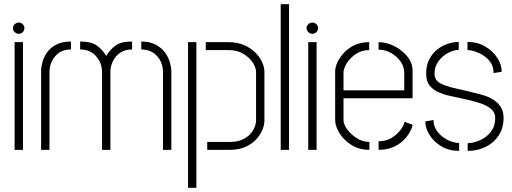

<svg xmlns="http://www.w3.org/2000/svg" viewBox="-20 -718 2453 920"><path d="M50 0V-516H90V0ZM70 -556Q59 -556 50.5 -564Q42 -572 42 -583Q42 -594 50.5 -602Q59 -610 70 -610Q81 -610 89 -602Q97 -594 97 -583Q97 -572 89 -564Q81 -556 70 -556Z M469 0V-372Q469 -416 440.5 -448.5Q412 -481 364 -481V-519Q418 -519 444.5 -499.5Q471 -480 489 -450Q507 -480 533 -499.5Q559 -519 613 -519V-481Q565 -481 537 -448.5Q509 -416 509 -372V0ZM177 0V-377Q177 -397 183.5 -421Q190 -445 206 -467.5Q222 -490 250 -504.5Q278 -519 320 -519V-481Q272 -481 244.5 -448.5Q217 -416 217 -372V0ZM761 0V-372Q761 -418 732.5 -449.5Q704 -481 657 -481V-519Q698 -519 726 -504Q754 -489 770.5 -466.5Q787 -444 794 -419.5Q801 -395 801 -377V0Z M973 0V-38H1084Q1123 -38 1150.5 -53.5Q1178 -69 1192.5 -93.5Q1207 -118 1207 -143V-372Q1207 -393 1191.5 -417.5Q1176 -442 1146.5 -460Q1117 -478 1074 -478H966V-516H1074Q1118 -516 1150.5 -501.5Q1183 -487 1204.5 -465Q1226 -443 1236.5 -419Q1247 -395 1247 -375V-139Q1247 -119 1237 -95Q1227 -71 1207 -49.5Q1187 -28 1155.5 -14Q1124 0 1082 0ZM881 182V-516H921V182Z M1325 0V-698H1365V0Z M1457 0V-516H1497V0ZM1477 -556Q1466 -556 1457.5 -564Q1449 -572 1449 -583Q1449 -594 1457.5 -602Q1466 -610 1477 -610Q1488 -610 1496 -602Q1504 -594 1504 -583Q1504 -572 1496 -564Q1488 -556 1477 -556Z M1750 0Q1710 0 1679.5 -15Q1649 -30 1628 -52.5Q1607 -75 1596.5 -99Q1586 -123 1586 -141V-377Q1586 -395 1596.5 -418.5Q1607 -442 1627.5 -464.5Q1648 -487 1678.5 -501.5Q1709 -516 1749 -516V-478Q1713 -478 1685.5 -459.5Q1658 -441 1642 -415.5Q1626 -390 1626 -369V-285H1917V-369Q1917 -399 1899 -424Q1881 -449 1853 -464.5Q1825 -480 1794 -480V-516Q1832 -516 1869.5 -497Q1907 -478 1932 -447Q1957 -416 1957 -378V-247H1626V-141Q1626 -123 1643 -99Q1660 -75 1688.5 -56.5Q1717 -38 1750 -38ZM1794 0V-41Q1830 -41 1856 -57Q1882 -73 1898.5 -94.5Q1915 -116 1919 -134L1958 -120Q1949 -88 1927 -60.5Q1905 -33 1871.5 -16.5Q1838 0 1794 0Z M2221 5V-32Q2248 -32 2279 -45.5Q2310 -59 2331.5 -86Q2353 -113 2353 -153Q2353 -179 2333 -196Q2313 -213 2279.5 -224Q2246 -235 2204.5 -243.5Q2163 -252 2121 -262Q2106 -266 2082.5 -275.5Q2059 -285 2040.5 -306Q2022 -327 2022 -365Q2022 -405 2037 -434Q2052 -463 2076 -481.5Q2100 -500 2127 -508.5Q2154 -517 2178 -517V-479Q2155 -479 2128 -465Q2101 -451 2081.5 -425.5Q2062 -400 2062 -365Q2062 -335 2088 -320Q2114 -305 2163 -294.5Q2212 -284 2281 -266Q2293 -263 2311.5 -256.5Q2330 -250 2349 -237Q2368 -224 2380.5 -203.5Q2393 -183 2393 -153Q2393 -105 2370 -69.5Q2347 -34 2308 -14.5Q2269 5 2221 5ZM2180 5Q2132 5 2095.5 -16.5Q2059 -38 2038.5 -71Q2018 -104 2018 -136L2057 -143Q2057 -111 2077 -86Q2097 -61 2125.5 -47Q2154 -33 2180 -33ZM2345 -368Q2345 -405 2322.5 -429.5Q2300 -454 2270.5 -466Q2241 -478 2220 -478V-517Q2269 -517 2305.5 -495Q2342 -473 2363 -440.5Q2384 -408 2384 -374Z"/></svg>

Font: Stick No Bills ExtraLight
Style: Regular
Weight: 200
Designer: Kosala Senevirathne, Siva Puranthara, Lasantha Premarathna, Tharique Azeez
Foundry: mooniak
Version: Version 2.000